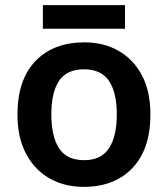

<svg xmlns="http://www.w3.org/2000/svg" viewBox="-20 -718 654 748"><path d="M566 -272Q566 -137 496 -63.5Q426 10 306 10Q231 10 173 -23Q115 -56 81.5 -119Q48 -182 48 -272Q48 -407 118 -480Q188 -553 309 -553Q384 -553 442 -520Q500 -487 533 -424.5Q566 -362 566 -272ZM180 -272Q180 -187 210 -140.5Q240 -94 308 -94Q374 -94 404.5 -140.5Q435 -187 435 -272Q435 -358 404.5 -403Q374 -448 307 -448Q240 -448 210 -403Q180 -358 180 -272ZM467 -698V-606H147V-698Z"/></svg>

Font: Noto Sans Lisu SemiBold
Style: Regular
Weight: 600
Designer: Monotype Design Team. David Williams.
Foundry: Monotype Imaging Inc.
Version: Version 2.102; ttfautohint (v1.8.4.7-5d5b)